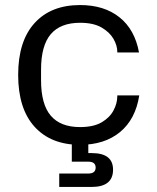

<svg xmlns="http://www.w3.org/2000/svg" viewBox="-20 -564 624 761"><path d="M297.3 10Q182 10 117 -61.6Q52 -133.3 52 -267Q52 -401 117 -472.5Q182 -544 297.3 -544Q392.6 -544 453.4 -495.6Q514.3 -447.2 531 -356H444.9V-359Q444.9 -383.4 429.9 -409.8Q414.8 -436.2 382.6 -455Q350.3 -473.7 297.3 -473.7Q219.7 -473.7 181.2 -428.5Q142.7 -383.3 142.7 -287.9V-246.1Q142.7 -150.7 181.2 -105.5Q219.7 -60.3 297.3 -60.3Q350.3 -60.3 382.6 -79Q414.8 -97.8 429.9 -126.2Q444.9 -154.6 444.9 -182.4V-186H532Q517.3 -91.5 455.9 -40.7Q394.6 10 297.3 10ZM214.8 177V123.8H329.9Q359.1 123.8 359.1 100.3Q359.1 76.8 329.9 76.8H264.6V-10H330V59.1L304.8 42.8H344Q428.1 42.8 428.1 108.6Q428.1 177 342.8 177Z"/></svg>

Font: Mozilla Text ExtraLight
Style: Regular
Weight: 200
Designer: Studio DRAMA
Foundry: Studio DRAMA
Version: Version 1.000